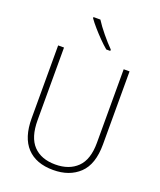

<svg xmlns="http://www.w3.org/2000/svg" viewBox="-171 -1055 975 1170"><g transform="rotate(20 317.0 -470.0)"><path d="M549 -240Q549 -111 485 -50.5Q421 10 316 10Q205 10 145.5 -53.5Q86 -117 86 -241V-714H124V-243Q124 -132 174.5 -79Q225 -26 317 -26Q406 -26 458.5 -77Q511 -128 511 -237V-714H549ZM274 -950Q296 -915 331 -872.5Q366 -830 396 -800V-791H370Q346 -811 319.5 -838Q293 -865 269 -892.5Q245 -920 229 -943V-950Z"/></g></svg>

Font: Noto Sans Arabic UI SmCn XLt
Style: Regular
Weight: 200
Width: 4
Designer: Monotype Design Team, Nadine Chahine and Nizar Qandah
Foundry: Monotype Imaging Inc.
Version: Version 2.010; ttfautohint (v1.8.4.7-5d5b)